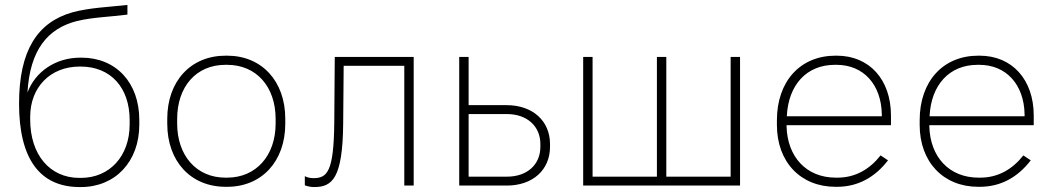

<svg xmlns="http://www.w3.org/2000/svg" viewBox="-20 -750 4257 776"><path d="M302 6H307C446 6 543 -97 543 -246V-265C543 -416 449 -517 309 -517H305C203 -517 122 -459 91 -376C101 -549 173 -635 291 -665C352 -680 426 -682 495 -691V-730C424 -722 341 -719 272 -700C132 -660 57 -547 57 -331C57 -108 141 6 302 6ZM301 -31C181 -31 102 -125 102 -267V-278C102 -397 183 -481 302 -481H306C428 -481 504 -395 504 -265V-247C504 -119 423 -31 307 -31Z M892 5H898C1038 5 1133 -98 1133 -250V-270C1133 -422 1038 -525 898 -525H892C751 -525 656 -422 656 -270V-250C656 -98 751 5 892 5ZM891 -32C774 -32 696 -121 696 -251V-269C696 -400 773 -488 891 -488H898C1016 -488 1094 -400 1094 -269V-251C1094 -121 1015 -32 898 -32Z M1250 6C1322 6 1365 -28 1367 -250L1369 -484H1614V0H1652V-520H1333L1331 -254C1329 -57 1303 -30 1247 -30C1233 -30 1221 -33 1212 -38V-1C1223 3 1235 6 1250 6Z M1836 0H2028C2133 0 2203 -63 2203 -157V-168C2203 -261 2133 -325 2028 -325H1874V-520H1836ZM1874 -36V-289H2029C2110 -289 2164 -240 2164 -168V-157C2164 -84 2110 -36 2029 -36Z M2337 0H2971V-520H2933V-36H2673V-520H2635V-36H2375V-520H2337Z M3357 5H3363C3447 5 3516 -33 3569 -102L3539 -122C3496 -67 3438 -32 3365 -32H3358C3239 -32 3162 -116 3159 -240V-244H3581V-283C3581 -428 3494 -525 3362 -525H3357C3214 -525 3120 -421 3120 -264V-245C3120 -96 3215 5 3357 5ZM3160 -280C3166 -407 3240 -488 3354 -488H3361C3470 -488 3542 -408 3544 -288V-280Z M3934 5H3940C4024 5 4093 -33 4146 -102L4116 -122C4073 -67 4015 -32 3942 -32H3935C3816 -32 3739 -116 3736 -240V-244H4158V-283C4158 -428 4071 -525 3939 -525H3934C3791 -525 3697 -421 3697 -264V-245C3697 -96 3792 5 3934 5ZM3737 -280C3743 -407 3817 -488 3931 -488H3938C4047 -488 4119 -408 4121 -288V-280Z"/></svg>

Font: Fixel Text ExtraLight
Style: Regular
Weight: 200
Width: 4
Designer: AlfaBravo + MacPaw
Foundry: Kyrylo Tkachov, Marchela Mozhyna, Serhii Makarenko, Maria Weinstein, Zakhar Kryvoshyya
Version: Version 1.211